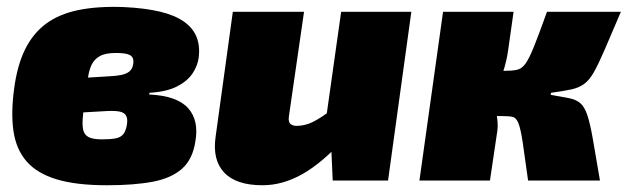

<svg xmlns="http://www.w3.org/2000/svg" viewBox="-20 -535 1860 569"><path d="M348 -514Q410 -511 454 -500.5Q498 -490 525 -471Q552 -452 562.5 -425.5Q573 -399 569 -365Q566 -341 551 -318Q536 -295 505 -279Q474 -263 423 -260L422 -255Q505 -251 537.5 -214.5Q570 -178 559 -116Q551 -63 519.5 -35Q488 -7 433 3.5Q378 14 297 14Q206 14 148 -3.5Q90 -21 59 -56.5Q28 -92 20 -146Q12 -200 22 -273Q31 -341 54 -388Q77 -435 115.5 -464Q154 -493 211.5 -505Q269 -517 348 -514ZM323 -378Q292 -378 275.5 -368.5Q259 -359 251.5 -343Q244 -327 241 -306.5Q238 -286 235 -264Q229 -221 226 -193.5Q223 -166 226.5 -150.5Q230 -135 243 -128.5Q256 -122 282 -122Q308 -122 323 -125Q338 -128 345.5 -137.5Q353 -147 356 -165Q359 -182 354 -191.5Q349 -201 336 -204Q323 -207 299 -206L210 -201L223 -304L305 -309Q326 -310 340 -313Q354 -316 362.5 -322.5Q371 -329 374 -341Q377 -355 373.5 -363Q370 -371 358 -374.5Q346 -378 323 -378Z M881 -500 836 -189Q834 -173 841 -167.5Q848 -162 859 -162Q883 -162 906 -173Q929 -184 966 -212L1002 -126Q936 -53 877 -19.5Q818 14 758 14Q680 14 644.5 -23.5Q609 -61 619 -130L670 -500ZM1199 -500 1130 0H966L960 -134L941 -146L991 -500Z M1820 -500Q1791 -432 1772.5 -389Q1754 -346 1740.5 -322Q1727 -298 1711.5 -286.5Q1696 -275 1673 -270Q1650 -265 1613 -260L1612 -254Q1646 -248 1666.5 -244Q1687 -240 1699.5 -229.5Q1712 -219 1720.5 -194Q1729 -169 1737 -122.5Q1745 -76 1758 0H1545Q1535 -74 1529 -113.5Q1523 -153 1516.5 -169.5Q1510 -186 1499.5 -188.5Q1489 -191 1470 -191L1473 -325Q1497 -325 1511.5 -328Q1526 -331 1537 -346Q1548 -361 1562.5 -397Q1577 -433 1601 -500ZM1502 -500 1486 -387Q1482 -356 1470.5 -320.5Q1459 -285 1439 -254Q1444 -232 1450.5 -201.5Q1457 -171 1454 -148L1432 0H1223L1293 -500ZM1518 -325 1500 -191H1410L1428 -325Z"/></svg>

Font: Exo 2 Black
Style: Italic
Weight: 900
Italic angle: -8°
Designer: Natanael Gama
Foundry: Natanael Gama
Version: Version 2.010